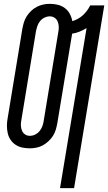

<svg xmlns="http://www.w3.org/2000/svg" viewBox="-20 -763 562 998"><path d="M292 215 430 -617Q412 -606 393.5 -598.5Q375 -591 355 -588L278 -123Q275 -106 270 -89Q265 -72 255.5 -57Q246 -42 232 -29Q218 -16 202.5 -7.5Q187 1 169.5 4.5Q152 8 135 8Q115 8 96 4Q77 0 61 -10.5Q45 -21 34.5 -37Q24 -53 20 -71.5Q16 -90 16 -110Q16 -130 20 -150L96 -612Q99 -629 104 -646Q109 -663 118.5 -678Q128 -693 141.5 -706Q155 -719 171.5 -727.5Q188 -736 205 -739.5Q222 -743 239 -743Q261 -743 281 -738Q301 -733 317 -721Q333 -709 342.5 -691.5Q352 -674 356 -653Q370 -657 384.5 -665Q399 -673 411 -684Q423 -695 432.5 -708Q442 -721 449 -735H522L365 215ZM135 -57Q149 -57 162.5 -63.5Q176 -70 185.5 -81.5Q195 -93 200 -106.5Q205 -120 207 -134L283 -596Q286 -610 285.5 -624Q285 -638 280 -650.5Q275 -663 264 -670.5Q253 -678 239 -678Q225 -678 211.5 -671.5Q198 -665 188.5 -653.5Q179 -642 174.5 -628.5Q170 -615 167 -601L91 -139Q88 -125 88.5 -111Q89 -97 94 -84.5Q99 -72 110 -64.5Q121 -57 135 -57Z"/></svg>

Font: Iosevka Oblique
Style: Regular
Weight: 400
Italic angle: -9°
Monospace: yes
Designer: Belleve Invis
Foundry: Belleve Invis
Version: Version 32.5.0; ttfautohint (v1.8.4)